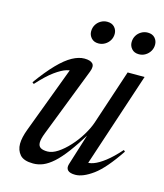

<svg xmlns="http://www.w3.org/2000/svg" viewBox="-106 -768 735 859"><g transform="rotate(15 261.5 -339.0)"><path d="M283.5 -28.5 332.5 -185H336.5Q301 -127.5 272.8 -89.8Q244.5 -52 220 -30.2Q195.5 -8.5 173.2 0.8Q151 10 127.5 10Q84 10 66.2 -10.2Q48.5 -30.5 48.5 -60.5Q48.5 -75 52.5 -92.5Q56.5 -110 63.5 -128.5L184.5 -451L197 -433.5Q186 -438 164.2 -431.8Q142.5 -425.5 111 -402.8Q79.5 -380 38.5 -334.5L31 -340.5Q73 -398.5 108 -434.5Q143 -470.5 173 -486.8Q203 -503 228.5 -503Q256.5 -503 267.2 -491.5Q278 -480 267.5 -453L143.5 -133.5Q138 -119.5 135.2 -108.2Q132.5 -97 132.5 -89Q132.5 -72.5 143.2 -65.5Q154 -58.5 175.5 -58.5Q197.5 -58.5 223 -75.2Q248.5 -92 273.2 -119Q298 -146 317.2 -177.5Q336.5 -209 346.5 -238L431 -493H509.5L360.5 -42.5L353.5 -58Q367.5 -54 389.8 -62Q412 -70 441 -92.2Q470 -114.5 504.5 -153.5L511 -147.5Q451.5 -58.5 404.8 -24.2Q358 10 322.5 10Q297.5 10 287.8 0Q278 -10 283.5 -28.5ZM270.5 -584.5Q249.5 -584.5 237.5 -597.8Q225.5 -611 225.5 -628.5Q225.5 -645.5 233.5 -659Q241.5 -672.5 255.2 -680.5Q269 -688.5 285 -688.5Q306.5 -688.5 318.5 -675.5Q330.5 -662.5 330.5 -644.5Q330.5 -628 322.5 -614.5Q314.5 -601 300.8 -592.8Q287 -584.5 270.5 -584.5ZM458 -584.5Q436.5 -584.5 424.8 -597.8Q413 -611 413 -628.5Q413 -645.5 421 -659Q429 -672.5 442.8 -680.5Q456.5 -688.5 472.5 -688.5Q494 -688.5 505.8 -675.5Q517.5 -662.5 517.5 -644.5Q517.5 -628 509.5 -614.5Q501.5 -601 488 -592.8Q474.5 -584.5 458 -584.5Z"/></g></svg>

Font: Newsreader 60pt
Style: Italic
Weight: 400
Italic angle: -17°
Designer: Hugues Gentile
Foundry: Production Type
Version: Version 1.003